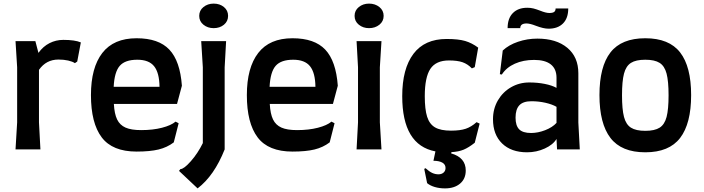

<svg xmlns="http://www.w3.org/2000/svg" viewBox="-20 -828 3899 1064"><path d="M428 -593 408 -487 395 -478Q382 -487 358 -492.5Q334 -498 304 -498Q236 -498 196 -441V-150L204 0H66L75 -150V-455L66 -600H176L193 -535Q219 -571 254.5 -589Q290 -607 331 -607Q395 -607 428 -593Z M484 -301Q484 -453 547 -534.5Q610 -616 737 -616Q859 -616 918.5 -553Q978 -490 988 -353L961 -252H611Q614 -197 629 -166Q644 -135 675.5 -121Q707 -107 762 -107Q827 -107 877.5 -120Q928 -133 953 -154L970 -145L943 -39Q906 -11 858.5 0.5Q811 12 737 12Q603 12 543.5 -67Q484 -146 484 -301ZM864 -347Q863 -425 834 -461Q805 -497 741 -497Q673 -497 643.5 -463Q614 -429 610 -347Z M1084 -740Q1084 -770 1107.5 -789Q1131 -808 1164 -808Q1198 -808 1221 -789Q1244 -770 1244 -740Q1244 -710 1221 -691Q1198 -672 1164 -672Q1131 -672 1107.5 -691Q1084 -710 1084 -740ZM1095 -600H1233L1225 -455V0Q1167 146 1075 216L972 119L980 109Q999 109 1037.5 65.5Q1076 22 1104 -35V-455Z M1348 -301Q1348 -453 1411 -534.5Q1474 -616 1601 -616Q1723 -616 1782.5 -553Q1842 -490 1852 -353L1825 -252H1475Q1478 -197 1493 -166Q1508 -135 1539.5 -121Q1571 -107 1626 -107Q1691 -107 1741.5 -120Q1792 -133 1817 -154L1834 -145L1807 -39Q1770 -11 1722.5 0.5Q1675 12 1601 12Q1467 12 1407.5 -67Q1348 -146 1348 -301ZM1728 -347Q1727 -425 1698 -461Q1669 -497 1605 -497Q1537 -497 1507.5 -463Q1478 -429 1474 -347Z M1945 -740Q1945 -770 1968.5 -789Q1992 -808 2025 -808Q2059 -808 2082.5 -789Q2106 -770 2106 -740Q2106 -710 2082.5 -691Q2059 -672 2025 -672Q1992 -672 1968.5 -691Q1945 -710 1945 -740ZM1964 -150V-455L1956 -600H2094L2085 -455V-150L2094 0H1956Z M2482 15 2480 22Q2561 45 2561 117Q2561 163 2529.5 189.5Q2498 216 2446 216Q2416 216 2390 208.5Q2364 201 2347 187L2331 108L2338 104Q2359 123 2375.5 130.5Q2392 138 2410 138Q2427 138 2438 128.5Q2449 119 2449 103Q2449 83 2431 73Q2413 63 2382 63L2393 11Q2209 -24 2209 -295Q2209 -447 2271 -529.5Q2333 -612 2455 -612Q2520 -612 2557.5 -601Q2595 -590 2630 -564L2611 -456L2595 -449Q2572 -473 2543.5 -483Q2515 -493 2468 -493Q2396 -493 2365 -446.5Q2334 -400 2334 -295Q2334 -222 2347 -181Q2360 -140 2391 -122Q2422 -104 2479 -104Q2530 -104 2561 -114.5Q2592 -125 2621 -151L2638 -143L2611 -37Q2577 -10 2549 1.5Q2521 13 2482 15Z M2913 -371Q2959 -371 2999 -363Q3039 -355 3064 -341V-397Q3064 -446 3032.5 -471Q3001 -496 2940 -496Q2880 -496 2833 -475Q2786 -454 2761 -415L2750 -417L2766 -548Q2799 -579 2850.5 -596.5Q2902 -614 2958 -614Q3063 -614 3124 -563Q3185 -512 3185 -422V-149L3193 0H3067L3064 -58Q3045 -26 2999 -5Q2953 16 2901 16Q2813 16 2762.5 -33Q2712 -82 2712 -167Q2712 -225 2739 -271.5Q2766 -318 2812 -344.5Q2858 -371 2913 -371ZM2923 -91Q2961 -91 3001 -106.5Q3041 -122 3064 -147V-236Q3040 -250 3002.5 -258.5Q2965 -267 2925 -267Q2879 -267 2858 -244.5Q2837 -222 2837 -176Q2837 -132 2857 -111.5Q2877 -91 2923 -91ZM2902 -785Q2921 -785 2936.5 -781Q2952 -777 2973 -769Q3005 -756 3024 -756Q3043 -756 3051 -762Q3059 -768 3059 -781H3129Q3129 -727 3100 -698Q3071 -669 3020 -669Q2992 -669 2950 -685Q2917 -698 2898 -698Q2863 -698 2863 -672H2793Q2793 -726 2822 -755.5Q2851 -785 2902 -785Z M3302 -301Q3302 -459 3363 -537.5Q3424 -616 3556 -616Q3688 -616 3749 -537.5Q3810 -459 3810 -301Q3810 -143 3749 -63.5Q3688 16 3556 16Q3424 16 3363 -63.5Q3302 -143 3302 -301ZM3685 -300Q3685 -378 3674 -420Q3663 -462 3635.5 -479.5Q3608 -497 3556 -497Q3504 -497 3476.5 -479.5Q3449 -462 3438 -420Q3427 -378 3427 -300Q3427 -222 3438 -180Q3449 -138 3476.5 -120.5Q3504 -103 3556 -103Q3608 -103 3635.5 -120.5Q3663 -138 3674 -180Q3685 -222 3685 -300Z"/></svg>

Font: Farro Medium
Style: Regular
Weight: 500
Designer: Aceler Chua
Foundry: Grayscale Limited
Version: Version 1.101